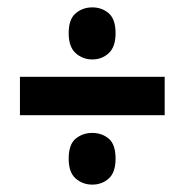

<svg xmlns="http://www.w3.org/2000/svg" viewBox="-20 -583 500 520"><path d="M230 -422Q204 -422 185 -439Q166 -456 166 -493Q166 -531 185 -547Q204 -563 230 -563Q256 -563 274.5 -547Q293 -531 293 -493Q293 -456 274.5 -439Q256 -422 230 -422ZM34 -375H426V-271H34ZM230 -83Q204 -83 185 -99.5Q166 -116 166 -153Q166 -192 185 -207.5Q204 -223 230 -223Q256 -223 274.5 -207.5Q293 -192 293 -153Q293 -116 274.5 -99.5Q256 -83 230 -83Z"/></svg>

Font: Noto Sans Devanagari UI ExtraCondensed
Style: Bold
Weight: 700
Width: 2
Designer: Jelle Bosma - Monotype Design Team
Foundry: Monotype Imaging Inc.
Version: Version 2.004